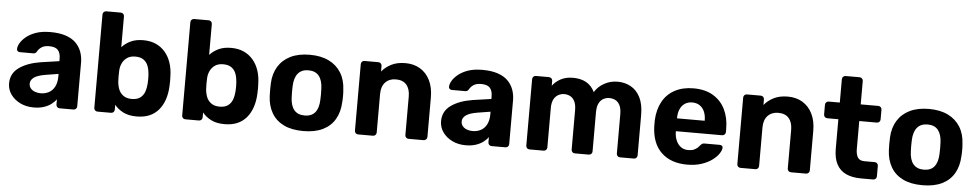

<svg xmlns="http://www.w3.org/2000/svg" viewBox="-40 -1027 6888 1354"><g transform="rotate(5 3404.0 -350.0)"><path d="M216 10Q163 10 121 -10.5Q79 -31 54 -66Q29 -101 29 -144Q29 -215 86.5 -256Q144 -297 238 -312L369 -331V-349Q369 -388 351 -409Q333 -430 288 -430Q255 -430 235 -417Q215 -404 204 -383Q196 -370 181 -370H86Q75 -370 69 -376.5Q63 -383 64 -392Q64 -409 77 -432Q90 -455 117 -477.5Q144 -500 186 -515Q228 -530 289 -530Q352 -530 397 -515Q442 -500 469 -473Q496 -446 509 -410.5Q522 -375 522 -334V-25Q522 -14 515 -7Q508 0 497 0H399Q389 0 382 -7Q375 -14 375 -25V-62Q362 -43 340 -26.5Q318 -10 287.5 0Q257 10 216 10ZM256 -94Q289 -94 315 -108Q341 -122 356 -151Q371 -180 371 -224V-241L278 -226Q224 -217 199 -199Q174 -181 174 -155Q174 -136 185.5 -122Q197 -108 216 -101Q235 -94 256 -94Z M945 10Q888 10 850 -9.5Q812 -29 788 -59V-25Q788 -14 781 -7Q774 0 763 0H668Q657 0 650 -7Q643 -14 643 -25V-685Q643 -696 650 -703Q657 -710 668 -710H771Q781 -710 788 -703Q795 -696 795 -685V-467Q820 -495 857 -512.5Q894 -530 945 -530Q997 -530 1035.5 -512.5Q1074 -495 1101 -463.5Q1128 -432 1142.5 -389Q1157 -346 1158 -294Q1159 -276 1159 -260.5Q1159 -245 1158 -226Q1156 -173 1141.5 -129.5Q1127 -86 1100.5 -54.5Q1074 -23 1035.5 -6.5Q997 10 945 10ZM900 -110Q938 -110 960 -126.5Q982 -143 991.5 -170Q1001 -197 1003 -229Q1005 -260 1003 -291Q1001 -323 991.5 -350Q982 -377 960 -393.5Q938 -410 900 -410Q864 -410 841.5 -394Q819 -378 807.5 -353.5Q796 -329 795 -301Q794 -283 794 -264Q794 -245 795 -226Q797 -196 807 -170Q817 -144 840 -127Q863 -110 900 -110Z M1567 10Q1510 10 1472 -9.5Q1434 -29 1410 -59V-25Q1410 -14 1403 -7Q1396 0 1385 0H1290Q1279 0 1272 -7Q1265 -14 1265 -25V-685Q1265 -696 1272 -703Q1279 -710 1290 -710H1393Q1403 -710 1410 -703Q1417 -696 1417 -685V-467Q1442 -495 1479 -512.5Q1516 -530 1567 -530Q1619 -530 1657.5 -512.5Q1696 -495 1723 -463.5Q1750 -432 1764.5 -389Q1779 -346 1780 -294Q1781 -276 1781 -260.5Q1781 -245 1780 -226Q1778 -173 1763.5 -129.5Q1749 -86 1722.5 -54.5Q1696 -23 1657.5 -6.5Q1619 10 1567 10ZM1522 -110Q1560 -110 1582 -126.5Q1604 -143 1613.5 -170Q1623 -197 1625 -229Q1627 -260 1625 -291Q1623 -323 1613.5 -350Q1604 -377 1582 -393.5Q1560 -410 1522 -410Q1486 -410 1463.5 -394Q1441 -378 1429.5 -353.5Q1418 -329 1417 -301Q1416 -283 1416 -264Q1416 -245 1417 -226Q1419 -196 1429 -170Q1439 -144 1462 -127Q1485 -110 1522 -110Z M2125 10Q2042 10 1986 -17.5Q1930 -45 1900.5 -96Q1871 -147 1868 -215Q1867 -235 1867 -260.5Q1867 -286 1868 -305Q1871 -374 1902 -424.5Q1933 -475 1989 -502.5Q2045 -530 2125 -530Q2204 -530 2260 -502.5Q2316 -475 2347 -424.5Q2378 -374 2381 -305Q2383 -286 2383 -260.5Q2383 -235 2381 -215Q2378 -147 2348.5 -96Q2319 -45 2263 -17.5Q2207 10 2125 10ZM2125 -100Q2174 -100 2199 -130.5Q2224 -161 2226 -220Q2227 -235 2227 -260Q2227 -285 2226 -300Q2224 -358 2199 -389Q2174 -420 2125 -420Q2076 -420 2050.5 -389Q2025 -358 2023 -300Q2022 -285 2022 -260Q2022 -235 2023 -220Q2025 -161 2050.5 -130.5Q2076 -100 2125 -100Z M2512 0Q2502 0 2495 -7Q2488 -14 2488 -25V-495Q2488 -506 2495 -513Q2502 -520 2512 -520H2610Q2621 -520 2628 -513Q2635 -506 2635 -495V-456Q2661 -488 2702 -509Q2743 -530 2802 -530Q2861 -530 2905.5 -503.5Q2950 -477 2975.5 -426.5Q3001 -376 3001 -304V-25Q3001 -14 2993.5 -7Q2986 0 2976 0H2870Q2859 0 2852 -7Q2845 -14 2845 -25V-298Q2845 -351 2819.5 -380.5Q2794 -410 2745 -410Q2698 -410 2670 -380.5Q2642 -351 2642 -298V-25Q2642 -14 2635 -7Q2628 0 2618 0Z M3274 10Q3221 10 3179 -10.5Q3137 -31 3112 -66Q3087 -101 3087 -144Q3087 -215 3144.5 -256Q3202 -297 3296 -312L3427 -331V-349Q3427 -388 3409 -409Q3391 -430 3346 -430Q3313 -430 3293 -417Q3273 -404 3262 -383Q3254 -370 3239 -370H3144Q3133 -370 3127 -376.5Q3121 -383 3122 -392Q3122 -409 3135 -432Q3148 -455 3175 -477.5Q3202 -500 3244 -515Q3286 -530 3347 -530Q3410 -530 3455 -515Q3500 -500 3527 -473Q3554 -446 3567 -410.5Q3580 -375 3580 -334V-25Q3580 -14 3573 -7Q3566 0 3555 0H3457Q3447 0 3440 -7Q3433 -14 3433 -25V-62Q3420 -43 3398 -26.5Q3376 -10 3345.5 0Q3315 10 3274 10ZM3314 -94Q3347 -94 3373 -108Q3399 -122 3414 -151Q3429 -180 3429 -224V-241L3336 -226Q3282 -217 3257 -199Q3232 -181 3232 -155Q3232 -136 3243.5 -122Q3255 -108 3274 -101Q3293 -94 3314 -94Z M3725 0Q3715 0 3708 -7Q3701 -14 3701 -25V-495Q3701 -506 3708 -513Q3715 -520 3725 -520H3818Q3828 -520 3835.5 -513Q3843 -506 3843 -495V-461Q3863 -489 3898.5 -509Q3934 -529 3983 -530Q4099 -532 4142 -442Q4165 -481 4208.5 -505.5Q4252 -530 4304 -530Q4356 -530 4398 -506.5Q4440 -483 4464.5 -434.5Q4489 -386 4489 -310V-25Q4489 -14 4482 -7Q4475 0 4465 0H4366Q4356 0 4349 -7Q4342 -14 4342 -25V-302Q4342 -343 4330 -366.5Q4318 -390 4298.5 -400Q4279 -410 4255 -410Q4234 -410 4214.5 -400Q4195 -390 4182.5 -366.5Q4170 -343 4170 -302V-25Q4170 -14 4163 -7Q4156 0 4145 0H4047Q4036 0 4029 -7Q4022 -14 4022 -25V-302Q4022 -343 4010 -366.5Q3998 -390 3978.5 -400Q3959 -410 3936 -410Q3915 -410 3895 -399.5Q3875 -389 3862.5 -366Q3850 -343 3850 -303V-25Q3850 -14 3843 -7Q3836 0 3826 0Z M4842 10Q4727 10 4659.5 -54Q4592 -118 4588 -240Q4588 -248 4588 -261.5Q4588 -275 4588 -283Q4592 -360 4623 -415.5Q4654 -471 4710 -500.5Q4766 -530 4841 -530Q4925 -530 4981.5 -495.5Q5038 -461 5066.5 -401.5Q5095 -342 5095 -265V-242Q5095 -232 5087.5 -225Q5080 -218 5070 -218H4743Q4743 -217 4743 -214.5Q4743 -212 4743 -210Q4744 -178 4755.5 -151.5Q4767 -125 4788.5 -109Q4810 -93 4840 -93Q4865 -93 4881 -100Q4897 -107 4907.5 -117Q4918 -127 4923 -134Q4932 -144 4937.5 -146.5Q4943 -149 4955 -149H5059Q5069 -149 5075.5 -143.5Q5082 -138 5081 -128Q5080 -112 5064.5 -88.5Q5049 -65 5019 -42.5Q4989 -20 4944.5 -5Q4900 10 4842 10ZM4743 -309H4939V-311Q4939 -347 4927.5 -373.5Q4916 -400 4894 -415Q4872 -430 4841 -430Q4810 -430 4788 -415Q4766 -400 4754.5 -373.5Q4743 -347 4743 -311Z M5219 0Q5209 0 5202 -7Q5195 -14 5195 -25V-495Q5195 -506 5202 -513Q5209 -520 5219 -520H5317Q5328 -520 5335 -513Q5342 -506 5342 -495V-456Q5368 -488 5409 -509Q5450 -530 5509 -530Q5568 -530 5612.5 -503.5Q5657 -477 5682.5 -426.5Q5708 -376 5708 -304V-25Q5708 -14 5700.5 -7Q5693 0 5683 0H5577Q5566 0 5559 -7Q5552 -14 5552 -25V-298Q5552 -351 5526.5 -380.5Q5501 -410 5452 -410Q5405 -410 5377 -380.5Q5349 -351 5349 -298V-25Q5349 -14 5342 -7Q5335 0 5325 0Z M6072 0Q6010 0 5966 -20.5Q5922 -41 5899.5 -84Q5877 -127 5877 -192V-402H5799Q5788 -402 5781 -409Q5774 -416 5774 -427V-495Q5774 -506 5781 -513Q5788 -520 5799 -520H5877V-685Q5877 -696 5884.5 -703Q5892 -710 5902 -710H6000Q6011 -710 6018 -703Q6025 -696 6025 -685V-520H6150Q6160 -520 6167 -513Q6174 -506 6174 -495V-427Q6174 -416 6167 -409Q6160 -402 6150 -402H6025V-204Q6025 -166 6038.5 -144.5Q6052 -123 6086 -123H6159Q6169 -123 6176 -116Q6183 -109 6183 -99V-25Q6183 -14 6176 -7Q6169 0 6159 0Z M6508 10Q6425 10 6369 -17.5Q6313 -45 6283.5 -96Q6254 -147 6251 -215Q6250 -235 6250 -260.5Q6250 -286 6251 -305Q6254 -374 6285 -424.5Q6316 -475 6372 -502.5Q6428 -530 6508 -530Q6587 -530 6643 -502.5Q6699 -475 6730 -424.5Q6761 -374 6764 -305Q6766 -286 6766 -260.5Q6766 -235 6764 -215Q6761 -147 6731.5 -96Q6702 -45 6646 -17.5Q6590 10 6508 10ZM6508 -100Q6557 -100 6582 -130.5Q6607 -161 6609 -220Q6610 -235 6610 -260Q6610 -285 6609 -300Q6607 -358 6582 -389Q6557 -420 6508 -420Q6459 -420 6433.5 -389Q6408 -358 6406 -300Q6405 -285 6405 -260Q6405 -235 6406 -220Q6408 -161 6433.5 -130.5Q6459 -100 6508 -100Z"/></g></svg>

Font: Rubik SemiBold
Style: Regular
Weight: 600
Designer: Hubert and Fischer
Foundry: Hubert and Fischer
Version: Version 2.300;gftools[0.9.30]